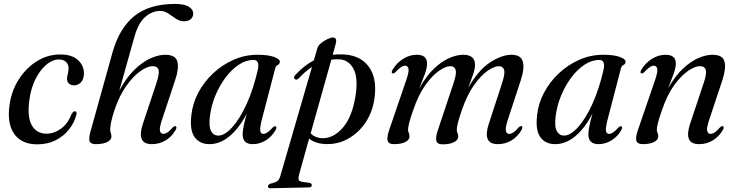

<svg xmlns="http://www.w3.org/2000/svg" viewBox="-20 -742 3845 1001"><path d="M287 -432Q254.5 -432 222.5 -405.5Q190.5 -379 166.2 -332Q142 -285 133.5 -223.5Q120.5 -133.5 145.5 -89.2Q170.5 -45 222.5 -45Q260.5 -45 297 -70.5Q333.5 -96 353 -147.5Q363 -162.5 370 -162Q382.5 -161.5 378 -142.5Q367 -101.5 339.5 -66.8Q312 -32 270 -10.8Q228 10.5 174 10.5Q91 10.5 52.8 -45.8Q14.5 -102 31 -203Q42 -273 79.8 -331Q117.5 -389 173.2 -423.5Q229 -458 295 -458Q356.5 -458 388 -427.5Q419.5 -397 417.5 -355Q416 -326 400.8 -311.5Q385.5 -297 366.5 -297Q349.5 -297 339.2 -306.5Q329 -316 329.5 -332Q330 -345.5 333.8 -358.2Q337.5 -371 337.5 -386.5Q337.5 -406 324.2 -419Q311 -432 287 -432Z M576.5 -167Q564 -129.5 559.2 -104.8Q554.5 -80 554.5 -66.5Q554.5 -55.5 557.8 -48Q561 -40.5 561 -30.5Q561 -12.5 539 -1.5Q517 9.5 479 9.5Q452 9.5 447 -6.5Q442 -22.5 452 -57L567 -470Q602.5 -595.5 680.5 -658.5Q758.5 -721.5 893 -721.5Q940.5 -721.5 964 -707.2Q987.5 -693 987.5 -671.5Q987.5 -654 974.8 -642.5Q962 -631 939 -631Q917 -631 897.2 -644.5Q877.5 -658 857.5 -671.5Q837.5 -685 815.5 -685Q773 -685 736.8 -653.2Q700.5 -621.5 680.5 -549L602 -269.5Q639 -338 681.5 -379Q724 -420 765.5 -438.2Q807 -456.5 841 -456.5Q896.5 -456.5 905 -419.8Q913.5 -383 892.5 -322L824.5 -117.5Q810 -74.5 814 -59.2Q818 -44 831.5 -44Q840.5 -44 852 -51Q863.5 -58 880 -77Q890 -86.5 896 -84Q904 -80.5 895.5 -64Q876 -30 843.8 -10.2Q811.5 9.5 771.5 9.5Q689.5 9.5 725 -97L795.5 -308.5Q812 -359 806.5 -378Q801 -397 776 -397Q749 -397 712 -371.2Q675 -345.5 638.5 -294.2Q602 -243 576.5 -167Z M1346 -122Q1334 -75.5 1336.8 -59.8Q1339.5 -44 1353 -44Q1362.5 -44 1373.5 -51Q1384.5 -58 1401 -76.5Q1411 -86 1417 -83.5Q1425 -80 1416.5 -63.5Q1397 -29.5 1365.2 -10Q1333.5 9.5 1298 9.5Q1245 9.5 1245 -42Q1245 -57.5 1249.8 -82.2Q1254.5 -107 1266.5 -150Q1227.5 -74.5 1177.5 -32.5Q1127.5 9.5 1071.5 9.5Q1021.5 9.5 995 -26.5Q968.5 -62.5 977.5 -140Q983.5 -201 1013.2 -257.8Q1043 -314.5 1090.5 -359.2Q1138 -404 1197.5 -430.2Q1257 -456.5 1322.5 -456.5Q1378.5 -456.5 1409.2 -445Q1440 -433.5 1439 -419.5Q1438 -408 1428 -403.2Q1418 -398.5 1415 -386.5ZM1074.5 -136Q1067.5 -81.5 1080.8 -58.2Q1094 -35 1117.5 -35Q1151.5 -35 1191 -78.8Q1230.5 -122.5 1266 -200.2Q1301.5 -278 1324.5 -380Q1334.5 -429.5 1301.5 -429.5Q1262.5 -429.5 1224.8 -404.5Q1187 -379.5 1155.5 -337.2Q1124 -295 1102.5 -242.8Q1081 -190.5 1074.5 -136Z M1537.5 -333.5Q1525.5 -322 1516.5 -330Q1507 -339 1522 -353.5Q1565 -400.5 1616 -427L1635 -491.5Q1639 -505.5 1654.8 -518Q1670.5 -530.5 1688 -538.5Q1705.5 -546.5 1715.5 -546.5Q1739.5 -546.5 1730 -512L1714.5 -456.5Q1740.5 -459.5 1768.5 -458.5Q1857.5 -454.5 1901.8 -395.5Q1946 -336.5 1933 -234.5Q1923.5 -160 1886.5 -104.5Q1849.5 -49 1795.2 -18.8Q1741 11.5 1679 9Q1624 7.5 1591.5 -19.5L1539.5 167.5Q1534.5 185.5 1536.8 194.5Q1539 203.5 1556 206L1591.5 211Q1605.5 213.5 1605.5 223Q1606 235 1589 235L1390.5 239.5Q1377 240 1377 229.5Q1377 221 1390 215.5Q1416.5 209.5 1426.5 201.5Q1436.5 193.5 1441.5 175.5L1606.5 -393Q1570.5 -369.5 1537.5 -333.5ZM1658 -21.5Q1716.5 -19 1766.2 -75Q1816 -131 1833.5 -242Q1848 -334.5 1823.8 -381.5Q1799.5 -428.5 1752 -432.5Q1729.5 -434 1707.5 -431L1599.5 -46.5Q1622 -23.5 1658 -21.5Z M2263.5 -65.5 2344.5 -308.5Q2361.5 -358 2355.5 -377.5Q2349.5 -397 2328 -397Q2304 -397 2269 -373Q2234 -349 2197.8 -298.5Q2161.5 -248 2134.5 -168.5Q2118 -122 2112.8 -100.2Q2107.5 -78.5 2107.5 -66.5Q2107.5 -56 2111.2 -48.8Q2115 -41.5 2115 -31Q2115 -12.5 2093.2 -1.5Q2071.5 9.5 2034 9.5Q2005.5 9.5 2000.8 -9Q1996 -27.5 2010.5 -68.5L2099 -327.5Q2113 -367.5 2109.5 -383.5Q2106 -399.5 2092 -399.5Q2083 -399.5 2071.5 -392.5Q2060 -385.5 2042 -366Q2032 -357 2026 -359.5Q2018.5 -363 2026.5 -378.5Q2048.5 -414.5 2082.2 -435.5Q2116 -456.5 2153 -456.5Q2206.5 -456.5 2206.5 -410.5Q2206.5 -387 2194.5 -354.8Q2182.5 -322.5 2165.5 -280Q2201.5 -345 2242.2 -383.8Q2283 -422.5 2322.5 -439.5Q2362 -456.5 2394.5 -456.5Q2458 -456.5 2456.5 -401.5Q2456 -381.5 2446.5 -353.8Q2437 -326 2421 -284Q2474.5 -378 2535.8 -417.2Q2597 -456.5 2646.5 -456.5Q2696 -456.5 2705.8 -420.5Q2715.5 -384.5 2694.5 -322L2627.5 -117.5Q2613.5 -74.5 2617.5 -59.2Q2621.5 -44 2634.5 -44Q2644 -44 2655.5 -51Q2667 -58 2683.5 -77Q2693.5 -86.5 2699.5 -84Q2707.5 -80.5 2698.5 -64Q2679.5 -30 2647.2 -10.2Q2615 9.5 2575 9.5Q2493.5 9.5 2528.5 -97L2597.5 -308.5Q2614 -358 2608.2 -377.5Q2602.5 -397 2581 -397Q2557 -397 2522.2 -373Q2487.5 -349 2451.5 -298.5Q2415.5 -248 2388 -168.5Q2372 -122.5 2366.8 -100Q2361.5 -77.5 2361.5 -65.5Q2361.5 -55 2365.2 -47.8Q2369 -40.5 2369 -30Q2369 -12 2347 -0.8Q2325 10.5 2288 10.5Q2259.5 10.5 2254.8 -8Q2250 -26.5 2263.5 -65.5Z M3148.5 -122Q3136.5 -75.5 3139.2 -59.8Q3142 -44 3155.5 -44Q3165 -44 3176 -51Q3187 -58 3203.5 -76.5Q3213.5 -86 3219.5 -83.5Q3227.5 -80 3219 -63.5Q3199.5 -29.5 3167.8 -10Q3136 9.5 3100.5 9.5Q3047.5 9.5 3047.5 -42Q3047.5 -57.5 3052.2 -82.2Q3057 -107 3069 -150Q3030 -74.5 2980 -32.5Q2930 9.5 2874 9.5Q2824 9.5 2797.5 -26.5Q2771 -62.5 2780 -140Q2786 -201 2815.8 -257.8Q2845.5 -314.5 2893 -359.2Q2940.5 -404 3000 -430.2Q3059.5 -456.5 3125 -456.5Q3181 -456.5 3211.8 -445Q3242.5 -433.5 3241.5 -419.5Q3240.5 -408 3230.5 -403.2Q3220.5 -398.5 3217.5 -386.5ZM2877 -136Q2870 -81.5 2883.2 -58.2Q2896.5 -35 2920 -35Q2954 -35 2993.5 -78.8Q3033 -122.5 3068.5 -200.2Q3104 -278 3127 -380Q3137 -429.5 3104 -429.5Q3065 -429.5 3027.2 -404.5Q2989.5 -379.5 2958 -337.2Q2926.5 -295 2905 -242.8Q2883.5 -190.5 2877 -136Z M3323 -359.5Q3315.5 -363 3323.5 -378.5Q3345.5 -414.5 3379.2 -435.5Q3413 -456.5 3450 -456.5Q3503.5 -456.5 3503.5 -410.5Q3503.5 -389 3491.5 -355.8Q3479.5 -322.5 3463.5 -282Q3500 -346.5 3541.2 -384.8Q3582.5 -423 3622.2 -439.8Q3662 -456.5 3694 -456.5Q3749 -456.5 3757.5 -420Q3766 -383.5 3745.5 -322L3677.5 -117.5Q3663 -74.5 3667 -59.2Q3671 -44 3684 -44Q3693.5 -44 3705 -51Q3716.5 -58 3733 -77Q3743 -86.5 3749 -84Q3757 -80.5 3748.5 -64Q3728.5 -30 3696.5 -10.2Q3664.5 9.5 3624.5 9.5Q3542.5 9.5 3578 -97L3648.5 -308.5Q3665.5 -358.5 3659.5 -377.8Q3653.5 -397 3628.5 -397Q3604 -397 3568.2 -373Q3532.5 -349 3495.5 -298.8Q3458.5 -248.5 3431.5 -168.5Q3415 -122 3409.8 -100.2Q3404.5 -78.5 3404.5 -66.5Q3404.5 -55.5 3408.2 -48.5Q3412 -41.5 3412 -31Q3412 -13 3390.2 -1.8Q3368.5 9.5 3331 9.5Q3303 9.5 3297.8 -8Q3292.5 -25.5 3305.5 -63L3395 -324Q3410 -367.5 3406.5 -383.5Q3403 -399.5 3389 -399.5Q3380 -399.5 3368.5 -392.5Q3357 -385.5 3339 -366Q3329 -357 3323 -359.5Z"/></svg>

Font: Fraunces 72pt S000
Style: Italic
Weight: 400
Italic angle: -16°
Version: Version 1.000; ttfautohint (v1.8.3)